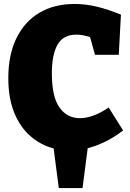

<svg xmlns="http://www.w3.org/2000/svg" viewBox="-20 -745 658 970"><path d="M277 205 251 5Q186 -12 134 -57Q82 -102 52 -175.5Q22 -249 22 -351Q22 -468 63 -552Q104 -636 179 -680.5Q254 -725 357 -725Q413 -725 469 -711.5Q525 -698 591 -671L580 -468H460L435 -558Q396 -570 366 -570Q299 -570 270.5 -519Q242 -468 242 -375Q242 -256 280.5 -202Q319 -148 383 -148Q450 -148 529 -202L602 -86Q558 -52 513 -30Q468 -8 423 4L397 205Z"/></svg>

Font: Bitter Black
Style: Regular
Weight: 900
Designer: Sol Matas, and Bitter project Authors
Foundry: Sol Matas
Version: Version 2.001